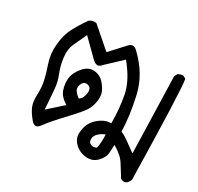

<svg xmlns="http://www.w3.org/2000/svg" viewBox="-110 -420 758 735"><g transform="rotate(30 269.5 -53.0)"><path d="M501 179.7Q484.4 153.3 468.3 127.4Q452.1 101.6 414.1 80.1Q414.1 100.6 412.1 119.1Q410.2 137.7 391.1 157.7Q372.1 177.7 342.3 174.8Q312.5 171.9 292.5 151.9Q272.5 131.8 274.4 106.9Q276.4 82 283.7 67.4Q291 52.7 303.2 41Q315.4 29.3 330.1 22Q344.7 14.6 362.3 14.6V10.7Q362.3 -47.9 351.6 -105Q340.8 -162.1 289.1 -224.6L223.6 -163.1Q206.1 -139.6 182.6 -163.1L113.3 -231.4Q97.7 -199.2 85.9 -172.9Q74.2 -146.5 78.6 -112.3Q83 -78.1 94.2 -50.3Q105.5 -22.5 108.4 5.9Q111.3 34.2 115.2 96.7L178.7 40Q148.4 22.5 139.6 -2.9Q130.9 -28.3 133.8 -53.2Q136.7 -78.1 158.2 -103.5Q179.7 -128.9 206.5 -126.5Q233.4 -124 250.5 -103.5Q267.6 -83 272 -67.9Q276.4 -52.7 273.9 -33.7Q271.5 -14.6 262.7 3.9Q253.9 22.5 204.1 75.2Q154.3 127.9 135.7 154.3Q117.2 180.7 97.2 156.7Q77.1 132.8 68.8 112.8Q60.5 92.8 62 61Q63.5 29.3 57.6 2Q51.8 -25.4 39.1 -62Q26.4 -98.6 30.3 -142.1Q34.2 -185.5 49.8 -215.8Q65.4 -246.1 89.8 -281.2Q102.5 -292 121.1 -289.1L210 -211.9L267.6 -274.4Q285.2 -293.9 304.7 -274.4Q373 -210 391.6 -128.4Q410.2 -46.9 412.1 22.5Q427.7 29.3 442.9 40Q458 50.8 490.2 74.2Q481.4 -228.5 480.5 -261.7L487.3 -274.4Q497.1 -281.2 510.7 -281.2L522.5 -274.4Q531.2 -228.5 539.1 162.1Q526.4 194.3 501 179.7ZM361.3 123Q367.2 97.7 365.2 62.5Q350.6 67.4 337.9 79.1Q325.2 90.8 325.2 105.5Q325.2 120.1 336.9 125Q348.6 129.9 361.3 123ZM217.8 -14.6Q226.6 -32.2 226.1 -48.3Q225.6 -64.5 210.9 -68.4Q196.3 -72.3 188.5 -61Q180.7 -49.8 182.1 -36.1Q183.6 -22.5 207 -4.9Z"/></g></svg>

Font: JasonHandwriting1
Style: Regular
Weight: 400
Version: Version 1.48.20